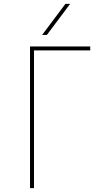

<svg xmlns="http://www.w3.org/2000/svg" viewBox="-20 -970 540 990"><path d="M155.3 0H134.8V-730.5H445.3V-710H155.3ZM197.3 -790 317.4 -950.2H341.8L221.7 -790Z"/></svg>

Font: Mgen+ 1mn thin
Style: Regular
Weight: 100
Designer: [Source Han Sans]
Ryoko NISHIZUKA  (kana & ideographs); Paul D. Hunt (Latin, Greek & Cyrillic); Wenlong ZHANG  (bopomofo
Version: Version 1.059.20150602